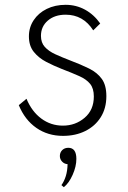

<svg xmlns="http://www.w3.org/2000/svg" viewBox="-20 -548 532 797"><path d="M241.5 16Q293.5 16 334.2 -4.2Q375 -24.5 398.2 -61.5Q421.5 -98.5 421.5 -149Q421.5 -194 402.8 -220.2Q384 -246.5 349.8 -263.5Q315.5 -280.5 269 -298Q236.5 -310.5 209.2 -323Q182 -335.5 166 -353.2Q150 -371 150 -399Q150 -438 178.5 -462.5Q207 -487 252.5 -487Q325.5 -487 367 -422L396 -450.5Q370 -487.5 333 -507.8Q296 -528 252.5 -528Q208.5 -528 174 -511Q139.5 -494 119.8 -464.2Q100 -434.5 100 -397Q100 -358 120.2 -332.8Q140.5 -307.5 171.8 -291.2Q203 -275 236 -262Q279 -245.5 308.8 -232.2Q338.5 -219 354 -200Q369.5 -181 369.5 -147.5Q369.5 -91.5 331.2 -59Q293 -26.5 241 -26.5Q191 -26.5 151.5 -55.8Q112 -85 90 -138L58 -111.5Q83 -50.5 130.8 -17.2Q178.5 16 241.5 16ZM245 229Q266 212.5 281.5 177.8Q297 143 297 111.5Q297 65.5 263.5 65.5Q248 65.5 238.2 75.2Q228.5 85 228.5 99.5Q228.5 113 237.8 122.8Q247 132.5 260.5 133.5Q260 161 253.2 182.8Q246.5 204.5 235 220.5Z"/></svg>

Font: Spartan Light
Style: Regular
Weight: 300
Designer: Matt Bailey, Mirko Velimirovic
Foundry: Matt Bailey
Version: Version 1.003; ttfautohint (v1.8.3)